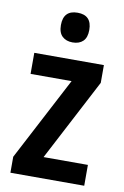

<svg xmlns="http://www.w3.org/2000/svg" viewBox="-86 -802 550 853"><g transform="rotate(10 189.5 -376.0)"><path d="M356 0H23V-72L220 -448H35V-543H349V-463L156 -94H356ZM194 -752Q258 -752 258 -685Q258 -651 241 -634.5Q224 -618 194 -618Q165 -618 147.5 -634.5Q130 -651 130 -685Q130 -752 194 -752Z"/></g></svg>

Font: Noto Sans Gurmukhi Condensed SemiBold
Style: Regular
Weight: 600
Width: 3
Designer: Jelle Bosma - Monotype Design Team
Foundry: Monotype Imaging Inc.
Version: Version 2.004; ttfautohint (v1.8.4.7-5d5b)